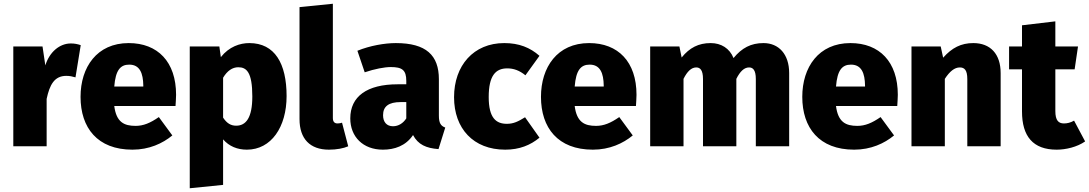

<svg xmlns="http://www.w3.org/2000/svg" viewBox="-20 -781 5813 1025"><path d="M358 -549C298 -549 244 -503 222 -432L207 -533H51V0H229V-253C245 -328 270 -376 334 -376C352 -376 366 -373 383 -368L411 -540C393 -546 378 -549 358 -549Z M920 -275C920 -451 822 -551 667 -551C497 -551 410 -422 410 -264C410 -99 500 18 687 18C776 18 848 -15 900 -58L828 -156C782 -124 745 -109 704 -109C642 -109 601 -129 590 -215H917C918 -233 920 -258 920 -275ZM745 -319H590C597 -407 623 -436 670 -436C727 -436 744 -389 745 -325Z M1311 -551C1261 -551 1203 -532 1159 -476L1151 -533H993V224L1171 206V-37C1203 0 1247 18 1298 18C1428 18 1510 -103 1510 -268C1510 -442 1447 -551 1311 -551ZM1241 -110C1212 -110 1191 -123 1171 -153V-366C1193 -403 1221 -422 1252 -422C1296 -422 1327 -396 1327 -266C1327 -152 1293 -110 1241 -110Z M1736 18C1777 18 1814 11 1839 0L1806 -126C1800 -124 1792 -122 1782 -122C1765 -122 1757 -132 1757 -151V-761L1579 -743V-145C1579 -40 1635 18 1736 18Z M2323 -164V-358C2323 -486 2255 -551 2093 -551C2033 -551 1954 -537 1888 -510L1927 -395C1980 -413 2033 -423 2066 -423C2127 -423 2149 -407 2149 -349V-331H2103C1939 -331 1850 -266 1850 -149C1850 -51 1918 18 2024 18C2086 18 2146 -2 2185 -60C2212 -9 2255 10 2321 15L2357 -100C2333 -109 2323 -124 2323 -164ZM2078 -107C2044 -107 2025 -130 2025 -166C2025 -213 2055 -236 2119 -236H2149V-149C2133 -124 2108 -107 2078 -107Z M2672 -551C2508 -551 2404 -431 2404 -262C2404 -95 2507 18 2677 18C2753 18 2812 -6 2860 -46L2783 -155C2746 -132 2721 -120 2686 -120C2629 -120 2589 -150 2589 -263C2589 -376 2625 -416 2688 -416C2722 -416 2753 -405 2785 -379L2860 -483C2810 -527 2751 -551 2672 -551Z M3378 -275C3378 -451 3280 -551 3125 -551C2955 -551 2868 -422 2868 -264C2868 -99 2958 18 3145 18C3234 18 3306 -15 3358 -58L3286 -156C3240 -124 3203 -109 3162 -109C3100 -109 3059 -129 3048 -215H3375C3376 -233 3378 -258 3378 -275ZM3203 -319H3048C3055 -407 3081 -436 3128 -436C3185 -436 3202 -389 3203 -325Z M4056 -551C3989 -551 3940 -525 3896 -471C3875 -523 3830 -551 3774 -551C3709 -551 3661 -526 3619 -474L3607 -533H3451V0H3629V-360C3649 -400 3671 -421 3697 -421C3717 -421 3733 -408 3733 -359V0H3911V-360C3931 -400 3953 -421 3979 -421C3999 -421 4015 -408 4015 -359V0H4193V-391C4193 -492 4137 -551 4056 -551Z M4773 -275C4773 -451 4675 -551 4520 -551C4350 -551 4263 -422 4263 -264C4263 -99 4353 18 4540 18C4629 18 4701 -15 4753 -58L4681 -156C4635 -124 4598 -109 4557 -109C4495 -109 4454 -129 4443 -215H4770C4771 -233 4773 -258 4773 -275ZM4598 -319H4443C4450 -407 4476 -436 4523 -436C4580 -436 4597 -389 4598 -325Z M5176 -551C5111 -551 5062 -526 5015 -473L5002 -533H4846V0H5024V-360C5050 -400 5076 -421 5104 -421C5128 -421 5144 -408 5144 -359V0H5322V-391C5322 -493 5267 -551 5176 -551Z M5714 -137C5695 -126 5677 -122 5660 -122C5631 -122 5614 -138 5614 -188V-411H5717L5735 -533H5614V-667L5436 -646V-533H5367V-411H5436V-186C5436 -53 5495 18 5621 18C5670 18 5730 4 5773 -26Z"/></svg>

Font: Fira Sans ExtraBold
Style: Regular
Weight: 800
Designer: bBox Type GmbH & Carrois Corporate GbR & Edenspiekermann AG
Foundry: bBox Type GmbH & Carrois Corporate GbR & Edenspiekermann AG
Version: Version 4.300;PS 004.300;hotconv 1.0.88;makeotf.lib2.5.64775